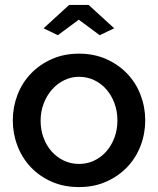

<svg xmlns="http://www.w3.org/2000/svg" viewBox="-20 -750 642 780"><path d="M157 -635 261 -730H340L444 -635L385 -607L300 -670L215 -607ZM301 10Q239 10 189.5 -12Q140 -34 105 -71Q70 -108 51 -157.5Q32 -207 32 -261Q32 -315 51 -364.5Q70 -414 105.5 -451Q141 -488 190.5 -510Q240 -532 301 -532Q362 -532 411.5 -510Q461 -488 496.5 -451Q532 -414 551 -364.5Q570 -315 570 -261Q570 -207 551 -157.5Q532 -108 496.5 -71Q461 -34 411.5 -12Q362 10 301 10ZM145 -260Q145 -222 157 -190Q169 -158 190 -134.5Q211 -111 239.5 -97.5Q268 -84 301 -84Q334 -84 362.5 -97.5Q391 -111 412 -135Q433 -159 445 -191Q457 -223 457 -261Q457 -298 445 -330.5Q433 -363 412 -387Q391 -411 362.5 -424.5Q334 -438 301 -438Q269 -438 240.5 -424Q212 -410 191 -386Q170 -362 157.5 -329.5Q145 -297 145 -260Z"/></svg>

Font: IngvarSans
Style: Regular
Weight: 600
Version: Version 3.000